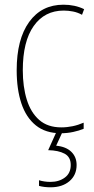

<svg xmlns="http://www.w3.org/2000/svg" viewBox="-20 -557 401 817"><path d="M239 10Q174 10 132.5 -23.5Q91 -57 71 -117Q51 -177 51 -258Q51 -390 104 -463.5Q157 -537 250 -537Q299 -537 338 -518L329 -494Q311 -504 291 -508Q271 -512 251 -512Q170 -512 123.5 -446.5Q77 -381 77 -258Q77 -188 94 -133Q111 -78 147 -46.5Q183 -15 241 -15Q290 -15 336 -35V-9Q317 -1 291.5 4.5Q266 10 239 10ZM306 145Q306 188 275.5 214Q245 240 195 240Q168 240 146 234V210Q169 217 195 217Q231 217 256 198.5Q281 180 281 145Q281 111 255 97Q229 83 185 82L222 0H248L219 63Q261 67 283.5 89Q306 111 306 145Z"/></svg>

Font: Noto Sans Tamil Condensed Thin
Style: Regular
Weight: 100
Width: 3
Designer: Jelle Bosma - Monotype Design Team
Foundry: Monotype Imaging Inc.
Version: Version 2.004; ttfautohint (v1.8.4.7-5d5b)